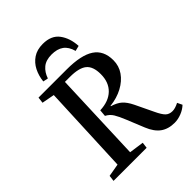

<svg xmlns="http://www.w3.org/2000/svg" viewBox="-261 -1068 1218 1218"><g transform="rotate(-45 348.5 -459.0)"><path d="M303 -376Q381 -379 424.5 -421Q468 -463 468 -536Q468 -605 433 -633.5Q398 -662 317 -662H272L249 -54L348 -40L343 0H46L51 -40L137 -55L163 -653L78 -669L83 -710H336Q465 -710 526 -669.5Q587 -629 587 -542Q587 -491 559 -450.5Q531 -410 481.5 -383.5Q432 -357 369 -350V-347Q412 -334 436 -312.5Q460 -291 481 -248L539 -127Q560 -82 577.5 -65Q595 -48 624 -48Q648 -48 681 -65L697 -32Q675 -11 643.5 1.5Q612 14 581 14Q525 14 487.5 -13Q450 -40 426 -99L378 -217Q359 -264 343 -290Q327 -316 299 -330ZM459 -753Q446 -801 415.5 -823Q385 -845 335 -845Q284 -845 254.5 -820.5Q225 -796 211 -754L177 -761Q182 -808 201.5 -846.5Q221 -885 256 -908.5Q291 -932 343 -932Q419 -932 455 -883.5Q491 -835 495 -762Z"/></g></svg>

Font: Literata 36pt Medium
Style: Italic
Weight: 500
Italic angle: -2°
Designer: Latin by Veronika Burian and Jose Scaglione. Greek by Irene Vlachou. Cyrillic by Vera Evstafieva
Foundry: TypeTogether
Version: Version 3.002